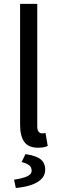

<svg xmlns="http://www.w3.org/2000/svg" viewBox="-20 -731 297 966"><path d="M171.4 12.2Q122.6 12.2 101.8 -17.6Q81.1 -47.4 81.1 -102.1V-711.4H167.5V-95.7Q167.5 -76.2 174.6 -68.1Q181.6 -60.1 190.9 -60.1Q194.3 -60.1 198.2 -60.3Q202.1 -60.5 209 -62L220.2 3.4Q211.9 7.3 200.2 9.8Q188.5 12.2 171.4 12.2ZM59.6 214.8 50.8 172.9Q89.8 167.5 114.5 157Q139.2 146.5 139.2 127.9Q139.2 108.9 124.8 99.1Q110.4 89.4 88.9 84.5L107.9 44.4Q160.2 51.8 183.8 70.1Q207.5 88.4 207.5 122.6Q207.5 151.9 186.5 171.4Q165.5 190.9 132.1 201.2Q98.6 211.4 59.6 214.8Z"/></svg>

Font: Varta Medium
Style: Regular
Weight: 500
Designer: Joana Correia, Viktoriya Grabowska, Eben Sorkin
Foundry: Sorkin Type Co.
Version: Version 1.004